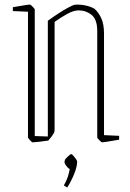

<svg xmlns="http://www.w3.org/2000/svg" viewBox="-20 -621 574 851"><path d="M411 -12V-483Q411 -535 386 -555Q361 -575 328 -575Q306 -575 276.5 -558.5Q247 -542 222 -524V-48Q222 -40 220.5 -35Q219 -30 208 -15L194 2Q176 5 152.5 7.5Q129 10 124 10Q122 10 113 0.5Q104 -9 104 -12V-569L37 -572V-589Q43 -590 60 -593Q77 -596 93.5 -598.5Q110 -601 113 -601Q115 -601 124.5 -591.5Q134 -582 134 -579V-18L192 -16V-529Q214 -545 238.5 -561Q263 -577 283.5 -588Q304 -599 312 -600Q334 -602 358 -597Q382 -592 399 -582Q417 -566 429 -540Q441 -514 441 -472V-22L508 -19V-2Q502 -1 485 2Q468 5 452 7.5Q436 10 432 10Q430 10 420.5 0.5Q411 -9 411 -12ZM278 210 263 201Q276 178 281 161.5Q286 145 289 129Q280 123 272.5 112.5Q265 102 266 95L268 87Q269 84 280.5 73Q292 62 296 62Q299 62 305 69Q311 76 316.5 83.5Q322 91 322 95Q322 117 309 149.5Q296 182 278 210Z"/></svg>

Font: Grenze Gotisch Thin
Style: Regular
Weight: 100
Designer: Renata Polastri
Foundry: Omnibus-Type
Version: Version 1.001